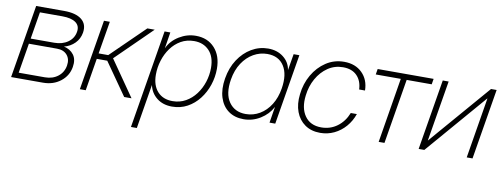

<svg xmlns="http://www.w3.org/2000/svg" viewBox="-61 -858 3625 1383"><g transform="rotate(10 1751.5 -166.0)"><path d="M21.5 0 110.4 -535.6H314.9Q400.9 -535.6 443.6 -501.5Q486.3 -467.3 476.1 -404.8Q468.3 -358.4 436.5 -326.4Q404.8 -294.4 358.4 -282.2Q405.3 -272.5 430.7 -238.3Q456.1 -204.1 446.8 -148.9Q436 -83 382.8 -41.5Q329.6 0 254.4 0ZM69.8 -40.5H261.2Q317.9 -40.5 356.7 -70.8Q395.5 -101.1 403.8 -151.4Q411.6 -198.7 386 -228.8Q360.4 -258.8 311.5 -258.8H106ZM112.3 -297.4H283.7Q343.8 -297.4 384.3 -326.2Q424.8 -355 432.6 -402.8Q440.4 -447.3 407.7 -471.2Q375 -495.1 308.1 -495.1H145Z M524.4 0 609.9 -515.6H652.8L612.8 -277.3H683.1L927.2 -515.6H981L721.2 -260.7L902.3 0H848.6L683.1 -236.3H606.4L567.4 0Z M934.1 204.1 1053.2 -515.6H1095.2L1076.2 -397.5H1076.7Q1103 -454.1 1160.2 -489Q1217.3 -523.9 1281.7 -523.9Q1367.7 -523.9 1419.4 -467.3Q1471.2 -410.6 1471.2 -315.4Q1471.2 -254.9 1451.9 -197Q1432.6 -139.2 1396.7 -92.8Q1360.8 -46.4 1310.8 -19Q1260.7 8.3 1199.2 8.3Q1132.3 8.3 1087.6 -27.1Q1043 -62.5 1030.8 -118.7H1030.3L977.1 204.1ZM1195.8 -31.2Q1249 -31.2 1291.7 -55.4Q1334.5 -79.6 1365 -120.1Q1395.5 -160.6 1411.9 -211.2Q1428.2 -261.7 1428.2 -314.9Q1428.2 -395.5 1386.5 -439.9Q1344.7 -484.4 1276.4 -484.4Q1222.2 -484.4 1179.4 -460Q1136.7 -435.5 1106.9 -394.5Q1077.1 -353.5 1061.3 -302.5Q1045.4 -251.5 1045.4 -198.7Q1045.4 -120.6 1085.4 -75.9Q1125.5 -31.2 1195.8 -31.2Z M1722.7 8.3Q1656.7 8.3 1611.3 -24.7Q1565.9 -57.6 1546.9 -117.7Q1527.8 -177.7 1541 -257.8Q1554.2 -337.9 1593.5 -397.7Q1632.8 -457.5 1689.2 -490.7Q1745.6 -523.9 1810.5 -523.9Q1876.5 -523.9 1922.1 -488.3Q1967.8 -452.6 1976.6 -397H1977.1L1997.1 -515.6H2039.1L1953.6 0H1911.6L1930.7 -117.2H1930.2Q1900.9 -61.5 1844.5 -26.6Q1788.1 8.3 1722.7 8.3ZM1731 -31.2Q1786.6 -31.2 1833.5 -59.1Q1880.4 -86.9 1912.4 -137.7Q1944.3 -188.5 1955.6 -257.8Q1972.7 -361.8 1933.6 -423.1Q1894.5 -484.4 1811 -484.4Q1757.8 -484.4 1710.2 -457.3Q1662.6 -430.2 1629.2 -379.4Q1595.7 -328.6 1584 -257.8Q1566.4 -151.4 1608.4 -91.3Q1650.4 -31.2 1731 -31.2Z M2282.7 9.3Q2217.3 9.3 2171.4 -22.7Q2125.5 -54.7 2104.5 -110.8Q2083.5 -167 2092.3 -239.7Q2100.6 -317.9 2137.9 -382.6Q2175.3 -447.3 2234.1 -486.1Q2293 -524.9 2365.7 -524.9Q2448.2 -524.9 2498 -475.3Q2547.9 -425.8 2548.8 -347.2H2505.9Q2503.4 -410.2 2466.8 -447.5Q2430.2 -484.9 2364.7 -484.9Q2303.7 -484.9 2254.6 -451.7Q2205.6 -418.5 2174.1 -362.5Q2142.6 -306.6 2134.8 -238.3Q2123 -145.5 2163.1 -88.1Q2203.1 -30.8 2283.7 -30.8Q2349.6 -30.8 2400.1 -68.1Q2450.7 -105.5 2476.1 -169.9H2520.5Q2502.4 -117.2 2467.3 -76.7Q2432.1 -36.1 2384.8 -13.4Q2337.4 9.3 2282.7 9.3Z M2710 0 2788.1 -474.6H2605L2611.8 -515.6H3021L3014.2 -474.6H2831.1L2752.4 0Z M3396.5 0H3354L3427.2 -443.4H3425.8L3043.9 0H3002.4L3087.9 -515.6H3130.9L3057.1 -71.8H3058.1L3440.9 -515.6H3481.9Z"/></g></svg>

Font: Inter Display ExtraLight
Style: Italic
Weight: 200
Italic angle: -9.39999°
Designer: Rasmus Andersson
Foundry: rsms
Version: Version 4.000;git-a52131595